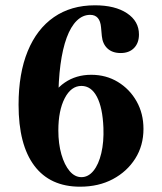

<svg xmlns="http://www.w3.org/2000/svg" viewBox="-20 -690 611 724"><path d="M282 14Q169 14 109.5 -65Q50 -144 50 -295Q50 -413 84.5 -497Q119 -581 183.5 -625.5Q248 -670 338 -670Q414 -670 459 -640Q504 -610 504 -560Q504 -528 485.5 -509Q467 -490 435 -490Q404 -490 385.5 -507Q367 -524 364 -554L361 -587Q357 -634 320 -634Q292 -634 269.5 -612Q247 -590 231.5 -548Q216 -506 208 -446Q200 -386 200 -310L155 -290Q181 -349 224 -378.5Q267 -408 324 -408Q380 -408 424.5 -381Q469 -354 495 -308Q521 -262 521 -204Q521 -141 490 -92Q459 -43 405.5 -14.5Q352 14 282 14ZM287 -22Q313 -22 332.5 -46Q352 -70 362 -112.5Q372 -155 370 -208Q367 -284 345.5 -325Q324 -366 287 -366Q248 -366 224 -319.5Q200 -273 200 -198Q200 -148 211.5 -108Q223 -68 242.5 -45Q262 -22 287 -22Z"/></svg>

Font: Baskervville
Style: Bold
Weight: 700
Version: Version 1.100